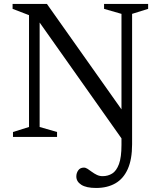

<svg xmlns="http://www.w3.org/2000/svg" viewBox="-20 -696 810 976"><path d="M625.5 -100.5 622 42 164.5 -605.5 181.5 -620.5V-50.5L270 -25V0H46V-25L127.5 -50.5V-619L44 -651V-676H218.5ZM651.5 37.5Q651.5 114 629.5 163.2Q607.5 212.5 566.5 236Q525.5 259.5 468.5 259.5Q418.5 259.5 393.2 243.2Q368 227 368 201Q368 183.5 377.8 169.8Q387.5 156 406.5 156Q415.5 156 425.5 162.5Q435.5 169 447.2 177.8Q459 186.5 472.5 193Q486 199.5 501.5 199.5Q529 199.5 550.5 186Q572 172.5 584.8 138Q597.5 103.5 597.5 41V-625.5L509 -651V-676H733V-651L651.5 -625.5Z"/></svg>

Font: Newsreader 16pt 16pt
Style: Regular
Weight: 400
Version: Version 1.003